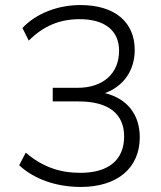

<svg xmlns="http://www.w3.org/2000/svg" viewBox="-20 -733 640 761"><path d="M300 8C445 8 534 -67 534 -189C534 -278 485 -342 396 -364C470 -391 514 -454 514 -535C514 -647 433 -713 299 -713C208 -713 122 -679 69 -622L94 -572C152 -630 216 -657 296 -657C395 -657 452 -612 452 -532C452 -441 388 -385 288 -385H189V-331H292C409 -331 472 -283 472 -192C472 -99 410 -48 299 -48C217 -48 149 -71 82 -128L56 -78C116 -22 205 8 300 8Z"/></svg>

Font: Poppy and Pepper Light
Style: Regular
Weight: 300
Designer: Thy Ha
Foundry: Thy Ha
Version: Version 0.001;Glyphs 3.2 (3227)